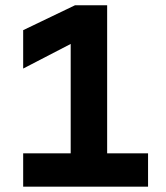

<svg xmlns="http://www.w3.org/2000/svg" viewBox="-20 -700 622 720"><path d="M66.9 0V-125H245.1V-535.2L66.9 -442.9V-586.9L261.2 -680.2H381.8V-125H535.2V0Z"/></svg>

Font: TASA Orbiter Deck
Style: Bold
Weight: 700
Designer: Weizhong Zhang
Version: Version 1.000;Glyphs 3.1.2 (3151)